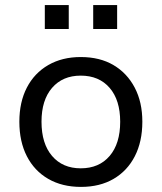

<svg xmlns="http://www.w3.org/2000/svg" viewBox="-20 -725 635 754"><path d="M298 9Q224 9 169.5 -22.5Q115 -54 85.5 -111.5Q56 -169 56 -247Q56 -324 85.5 -381Q115 -438 169.5 -469.5Q224 -501 297 -501Q372 -501 425.5 -469.5Q479 -438 509 -381Q539 -324 539 -247Q539 -169 509.5 -111.5Q480 -54 426 -22.5Q372 9 298 9ZM297 -64Q369 -64 410.5 -112.5Q452 -161 452 -247Q452 -332 410.5 -380Q369 -428 297 -428Q226 -428 184.5 -380Q143 -332 143 -247Q143 -161 184.5 -112.5Q226 -64 297 -64ZM346 -611V-705H440V-611ZM156 -611V-705H250V-611Z"/></svg>

Font: Nunito Sans 9pt
Style: Regular
Weight: 400
Version: Version 3.101;gftools[0.9.27]